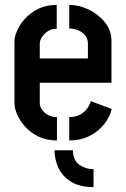

<svg xmlns="http://www.w3.org/2000/svg" viewBox="-20 -572 514 782"><path d="M361 190Q303 190 267.5 167Q232 144 217 109.5Q202 75 202 40H277Q277 81 303 99Q329 117 361 117ZM212 0Q169 0 136.5 -16Q104 -32 82.5 -56Q61 -80 50 -105.5Q39 -131 39 -150V-404Q39 -423 50 -448Q61 -473 83 -497Q105 -521 137 -536.5Q169 -552 211 -552V-455Q190 -455 175 -445Q160 -435 151 -421Q142 -407 142 -395V-334H338V-394Q338 -415 326.5 -428.5Q315 -442 297.5 -449Q280 -456 262 -456V-552Q302 -552 341.5 -533Q381 -514 407.5 -481Q434 -448 434 -405V-235H142V-150Q142 -140 150 -127Q158 -114 174 -104.5Q190 -95 212 -95ZM262 0V-95Q288 -95 306 -105Q324 -115 335 -130Q346 -145 350 -160L435 -128Q428 -96 404.5 -66.5Q381 -37 345 -18.5Q309 0 262 0Z"/></svg>

Font: Stick No Bills SemiBold
Style: Regular
Weight: 600
Designer: Kosala Senevirathne, Siva Puranthara, Lasantha Premarathna, Tharique Azeez
Foundry: mooniak
Version: Version 2.000